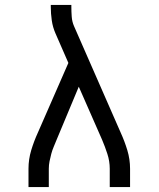

<svg xmlns="http://www.w3.org/2000/svg" viewBox="-20 -755 640 775"><path d="M95 0V-74Q95 -112 106 -148.5Q117 -185 133 -220L256 -501L204 -620Q193 -645 189 -672.5Q185 -700 185 -728V-735H268V-728Q268 -708 269.5 -687.5Q271 -667 279 -649L467 -220Q483 -185 494 -148.5Q505 -112 505 -74V0H423V-74Q423 -104 413.5 -133.5Q404 -163 392 -191L298 -405L209 -192Q203 -177 197 -163Q191 -149 187 -134Q183 -119 180 -104Q177 -89 177 -74V0Z"/></svg>

Font: Iosevka Curly Slab Extended
Style: Regular
Weight: 400
Width: 7
Monospace: yes
Designer: Belleve Invis
Foundry: Belleve Invis
Version: Version 11.1.0; ttfautohint (v1.8.3)